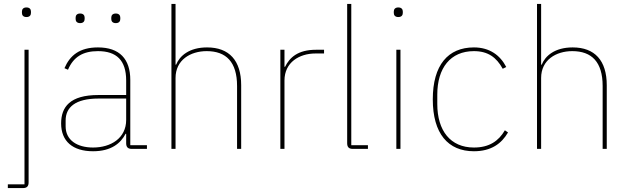

<svg xmlns="http://www.w3.org/2000/svg" viewBox="-20 -760 3212 980"><path d="M105 181H20V200H97C117 200 126 191 126 171V-506H105ZM115 -673C132 -673 138 -683 138 -694V-701C138 -712 132 -722 115 -722C98 -722 92 -712 92 -701V-694C92 -683 98 -673 115 -673Z M389 -642C406 -642 412 -652 412 -663V-670C412 -681 406 -691 389 -691C372 -691 366 -681 366 -670V-663C366 -652 372 -642 389 -642ZM571 -642C588 -642 594 -652 594 -663V-670C594 -681 588 -691 571 -691C554 -691 548 -681 548 -670V-663C548 -652 554 -642 571 -642ZM730 0V-19H645V-352C645 -459 590 -518 480 -518C386 -518 337 -477 309 -412L327 -404C355 -470 404 -499 480 -499C574 -499 624 -453 624 -349V-275H482C337 -275 292 -214 292 -130C292 -39 351 12 455 12C548 12 596 -29 621 -77H624V-29C624 -9 633 0 653 0ZM455 -7C373 -7 315 -45 315 -115V-145C315 -212 364 -257 483 -257H624V-148C624 -54 545 -7 455 -7Z M855 0H876V-362C876 -454 952 -499 1035 -499C1134 -499 1190 -444 1190 -321V0H1211V-325C1211 -451 1150 -518 1037 -518C946 -518 897 -475 879 -430H876V-740H855Z M1432 0V-349C1432 -442 1508 -487 1590 -487H1634V-506H1593C1500 -506 1458 -466 1435 -419H1432V-506H1411V0Z M1858 0V-19H1773V-740H1752V-29C1752 -9 1761 0 1781 0Z M2013 -673C2030 -673 2036 -683 2036 -694V-701C2036 -712 2030 -722 2013 -722C1996 -722 1990 -712 1990 -701V-694C1990 -683 1996 -673 2013 -673ZM2003 0H2024V-506H2003Z M2399 12C2487 12 2540 -27 2573 -84L2557 -95C2525 -40 2477 -7 2399 -7C2279 -7 2212 -93 2212 -229V-277C2212 -413 2279 -499 2399 -499C2471 -499 2514 -467 2546 -409L2564 -418C2533 -478 2479 -518 2399 -518C2267 -518 2189 -428 2189 -253C2189 -78 2267 12 2399 12Z M2721 0H2742V-362C2742 -454 2818 -499 2901 -499C3000 -499 3056 -444 3056 -321V0H3077V-325C3077 -451 3016 -518 2903 -518C2812 -518 2763 -475 2745 -430H2742V-740H2721Z"/></svg>

Font: IBM Plex Arabic Thin
Style: Regular
Weight: 100
Designer: Mike Abbink, Paul van der Laan, Pieter van Rosmalen, Wael Morcos, Khajak Apelian
Foundry: Bold Monday
Version: Version 1.0